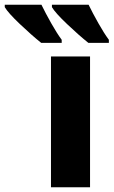

<svg xmlns="http://www.w3.org/2000/svg" viewBox="-140 -786 477 806"><path d="M74 0V-549H238V0ZM119 -619V-606H33Q-7 -638 -56.5 -685Q-106 -732 -120 -756V-766H34Q51 -731 75 -688.5Q99 -646 119 -619ZM317 -619V-606H231Q191 -638 141.5 -685Q92 -732 78 -756V-766H232Q249 -731 273 -688.5Q297 -646 317 -619Z"/></svg>

Font: Noto Sans UI ExtraBold
Style: Regular
Weight: 800
Designer: Monotype Design Team
Foundry: Monotype Imaging Inc.
Version: Version 1.001